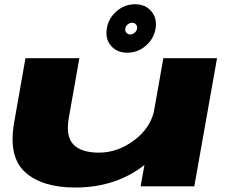

<svg xmlns="http://www.w3.org/2000/svg" viewBox="-20 -852 1072 878"><path d="M623 0 640.5 -97.5Q509.5 5.5 324 5.5Q172.5 5.5 94.8 -64.8Q17 -135 45 -293.5L96.5 -586H343L294.5 -312.5Q280 -228 316 -191Q352 -154 432 -154Q520 -154 596 -212.5Q665 -265.5 683.5 -340L727 -586H972.5L868.5 0ZM562.5 -611Q514.5 -611 487.5 -642.8Q460.5 -674.5 468.5 -721.5Q476 -768.5 512.8 -800.5Q549.5 -832.5 597.5 -832.5Q645 -832.5 672 -800.5Q699 -768.5 691.5 -721.5Q683.5 -674.5 646.8 -642.8Q610 -611 562.5 -611ZM575.5 -694.5Q586.5 -694.5 595.8 -702.5Q605 -710.5 607 -721.5Q608.5 -732.5 601.8 -740.2Q595 -748 584 -748Q573 -748 563.8 -740.2Q554.5 -732.5 553 -721.5Q551 -710.5 557.8 -702.5Q564.5 -694.5 575.5 -694.5Z"/></svg>

Font: Anybody UltraExpanded ExtraBold
Style: Italic
Weight: 800
Width: 9
Italic angle: -10°
Designer: Tyler Finck
Foundry: Etcetera Type Company
Version: Version 1.010; ttfautohint (v1.8.3) -l 8 -r 50 -G 200 -x 14 